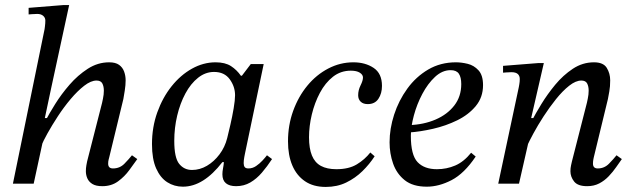

<svg xmlns="http://www.w3.org/2000/svg" viewBox="-20 -725 2502 758"><path d="M384 10Q359 10 345 1.5Q331 -7 325 -20.5Q319 -34 319 -49Q319 -61 321 -72.5Q323 -84 324 -88L383 -319Q383 -319 386.5 -335.5Q390 -352 390 -367Q390 -384 384 -395.5Q378 -407 361 -407Q339 -407 312.5 -386.5Q286 -366 259 -334Q232 -302 208.5 -266Q185 -230 167.5 -198.5Q150 -167 143 -149L160 -249Q174 -276 198 -314.5Q222 -353 254.5 -390.5Q287 -428 326.5 -453.5Q366 -479 411 -479Q436 -479 450 -469Q464 -459 470 -442.5Q476 -426 476 -408Q476 -389 472.5 -367Q469 -345 467 -334L411 -103Q411 -103 409 -95.5Q407 -88 407 -79Q407 -60 426 -60Q453 -60 471.5 -79Q490 -98 501 -112L522 -97Q509 -79 490.5 -53.5Q472 -28 446 -9Q420 10 384 10ZM113 0H31L156 -610Q156 -610 157.5 -621.5Q159 -633 159 -644Q159 -655 150.5 -662.5Q142 -670 127 -670Q117 -670 105 -669Q93 -668 93 -668V-694L230 -705H253L182 -377L157 -259H169Z M702 12Q668 12 640.5 -5.5Q613 -23 596.5 -60Q580 -97 580 -156Q580 -223 601 -281.5Q622 -340 657.5 -384.5Q693 -429 738 -454Q783 -479 831 -479Q869 -479 892 -464Q915 -449 931 -426H935L970 -472H1021L947 -118Q947 -118 944.5 -105Q942 -92 942 -81Q942 -71 946 -65.5Q950 -60 961 -60Q977 -60 991 -69.5Q1005 -79 1016.5 -91.5Q1028 -104 1034 -112L1054 -97Q1035 -68 1014 -43.5Q993 -19 968 -4.5Q943 10 912 10Q886 10 872 -1.5Q858 -13 858 -37Q858 -48 860.5 -60.5Q863 -73 864 -85H858Q821 -37 782 -12.5Q743 12 702 12ZM738 -54Q769 -54 797 -70.5Q825 -87 846.5 -115.5Q868 -144 877 -180Q882 -200 889.5 -232.5Q897 -265 902.5 -297.5Q908 -330 908 -349Q908 -383 887 -412Q866 -441 825 -441Q791 -441 762 -418Q733 -395 712 -356Q691 -317 679.5 -268.5Q668 -220 668 -169Q668 -102 687.5 -78Q707 -54 738 -54Z M1266 13Q1217 13 1184 -9.5Q1151 -32 1134 -72Q1117 -112 1117 -167Q1117 -231 1137.5 -287.5Q1158 -344 1193.5 -387Q1229 -430 1276 -454.5Q1323 -479 1375 -479Q1422 -479 1455 -457Q1488 -435 1488 -386Q1488 -356 1474 -335Q1460 -314 1432 -314Q1414 -314 1404 -323.5Q1394 -333 1394 -349Q1394 -369 1403.5 -388Q1413 -407 1413 -419Q1413 -430 1400.5 -438Q1388 -446 1365 -446Q1325 -446 1294.5 -422Q1264 -398 1243 -358.5Q1222 -319 1211 -273Q1200 -227 1200 -183Q1200 -139 1211.5 -111Q1223 -83 1247 -70Q1271 -57 1308 -57Q1357 -57 1388.5 -76Q1420 -95 1442 -123L1459 -108Q1439 -77 1411 -49.5Q1383 -22 1347 -4.5Q1311 13 1266 13Z M1665 12Q1610 12 1578 -13.5Q1546 -39 1532 -79Q1518 -119 1518 -163Q1518 -217 1536 -272.5Q1554 -328 1588 -375Q1622 -422 1670.5 -450.5Q1719 -479 1780 -479Q1802 -479 1826.5 -473Q1851 -467 1869 -447.5Q1887 -428 1887 -389Q1887 -341 1858.5 -306.5Q1830 -272 1785 -250Q1740 -228 1689.5 -216.5Q1639 -205 1595 -202V-231Q1653 -233 1699.5 -253Q1746 -273 1773.5 -308.5Q1801 -344 1801 -393Q1801 -420 1791.5 -434Q1782 -448 1759 -448Q1726 -448 1697.5 -421.5Q1669 -395 1647.5 -354.5Q1626 -314 1614 -269.5Q1602 -225 1602 -189Q1602 -113 1628.5 -85Q1655 -57 1705 -57Q1743 -57 1777 -71.5Q1811 -86 1840 -122L1858 -107Q1813 -40 1763 -14Q1713 12 1665 12Z M2298 10Q2261 10 2246.5 -8.5Q2232 -27 2232 -49Q2232 -61 2234.5 -72.5Q2237 -84 2238 -88L2297 -319Q2297 -319 2300.5 -335.5Q2304 -352 2304 -367Q2304 -384 2298 -395.5Q2292 -407 2275 -407Q2253 -407 2227 -386.5Q2201 -366 2175 -333.5Q2149 -301 2126 -265.5Q2103 -230 2086 -198.5Q2069 -167 2061 -149L2080 -249Q2094 -276 2117.5 -314.5Q2141 -353 2172 -390.5Q2203 -428 2241.5 -453.5Q2280 -479 2325 -479Q2362 -479 2375.5 -457Q2389 -435 2389 -408Q2389 -383 2385.5 -364Q2382 -345 2380 -334L2324 -103Q2324 -103 2322.5 -95.5Q2321 -88 2321 -79Q2321 -60 2340 -60Q2366 -60 2384.5 -79Q2403 -98 2414 -112L2435 -97Q2425 -83 2412.5 -65Q2400 -47 2383.5 -29.5Q2367 -12 2346 -1Q2325 10 2298 10ZM2029 0H1947L2028 -380Q2028 -380 2030 -391Q2032 -402 2032 -413Q2032 -426 2024 -433Q2016 -440 1999 -440Q1989 -440 1977.5 -439Q1966 -438 1966 -438V-465L2105 -476H2127L2077 -259H2088Z"/></svg>

Font: STIX Two Text
Style: Italic
Weight: 400
Italic angle: -12°
Designer: Ross Mills, John Hudson & Paul Hanslow, Tiro Typeworks Ltd; with prior portions MicroPress Inc. and Coen Hoffman, Elsevi
Foundry: Tiro Typeworks Ltd
Version: Version 2.13 b171